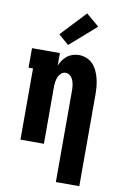

<svg xmlns="http://www.w3.org/2000/svg" viewBox="-105 -841 710 1105"><g transform="rotate(10 250.0 -288.5)"><path d="M303 205V-330Q303 -345 301 -360Q299 -375 293.5 -389Q288 -403 276.5 -413.5Q265 -424 250 -424Q235 -424 223.5 -413.5Q212 -403 206.5 -389Q201 -375 199 -360Q197 -345 197 -330V0H60V-416H34V-530H197V-457Q204 -474 214.5 -489Q225 -504 239.5 -515.5Q254 -527 272 -532.5Q290 -538 308 -538Q331 -538 353 -529Q375 -520 390.5 -503Q406 -486 415.5 -465Q425 -444 430.5 -421.5Q436 -399 438 -376Q440 -353 440 -330V205ZM235 -584 175 -636 312 -782 388 -718Z"/></g></svg>

Font: Iosevka Slab Heavy
Style: Regular
Weight: 900
Monospace: yes
Designer: Belleve Invis
Foundry: Belleve Invis
Version: Version 11.1.0; ttfautohint (v1.8.3)